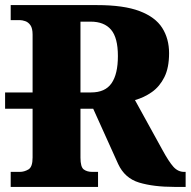

<svg xmlns="http://www.w3.org/2000/svg" viewBox="-22 -734 749 754"><path d="M20 0V-59H56Q73 -59 89.5 -68.5Q106 -78 106 -115V-307H-2V-371H106V-598Q106 -623 97.5 -635Q89 -647 77 -651Q65 -655 56 -655H20V-714H359Q464 -714 526 -690.5Q588 -667 615 -624.5Q642 -582 642 -525Q642 -468 623.5 -431Q605 -394 574.5 -372.5Q544 -351 508 -341L616 -145Q641 -99 659 -79Q677 -59 701 -59H707V0H663Q581 0 524.5 -17Q468 -34 442 -90L344 -307H294V-115Q294 -78 307 -68.5Q320 -59 340 -59H363V0ZM336 -371Q391 -371 416 -407Q441 -443 441 -514Q441 -586 414 -617.5Q387 -649 334 -649H294V-371Z"/></svg>

Font: Noto Serif SemiCondensed Black
Style: Regular
Weight: 900
Width: 4
Designer: Monotype Design Team
Foundry: Monotype Imaging Inc.
Version: Version 2.014; ttfautohint (v1.8.4.7-5d5b)